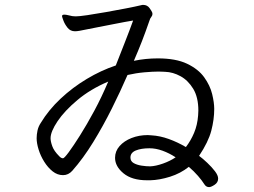

<svg xmlns="http://www.w3.org/2000/svg" viewBox="-20 -736 1040 786"><path d="M582 2Q520 2 485.5 -26.5Q451 -55 451 -90Q451 -117 469.5 -138Q488 -159 518.5 -171Q549 -183 585 -183Q589 -183 592.5 -182.5Q596 -182 600 -182Q635 -180 671 -167Q707 -154 741 -134Q761 -160 774.5 -192Q788 -224 791 -263Q791 -268 791.5 -273Q792 -278 792 -283Q792 -338 771 -372.5Q750 -407 719 -424Q688 -441 656 -442Q652 -442 645 -442.5Q638 -443 629 -443Q606 -443 571.5 -440Q537 -437 502 -429Q473 -362 437.5 -291Q402 -220 361.5 -154Q321 -88 276 -37Q260 -19 238 -19Q215 -19 195.5 -34.5Q176 -50 161 -74Q146 -98 138 -124Q130 -150 130 -170Q130 -185 133.5 -201.5Q137 -218 147 -233Q179 -286 228 -332Q277 -378 335.5 -413Q394 -448 454 -468Q470 -509 490.5 -561Q511 -613 525 -652Q494 -647 451.5 -638.5Q409 -630 369.5 -622.5Q330 -615 306 -610Q300 -609 295.5 -608.5Q291 -608 287 -608Q268 -608 256.5 -622.5Q245 -637 239.5 -652Q234 -667 234 -669Q234 -674 237 -675Q239 -676 244 -676Q250 -676 258 -674Q266 -672 276 -670Q280 -670 283 -669.5Q286 -669 290 -669Q304 -669 338 -674Q372 -679 414 -686.5Q456 -694 495 -701.5Q534 -709 559 -715Q561 -716 566 -716Q583 -716 592.5 -702.5Q602 -689 603 -685Q604 -683 604 -679Q604 -672 599 -666Q594 -660 592 -652Q575 -603 561 -567Q547 -531 528 -487Q552 -492 576.5 -494.5Q601 -497 626 -497Q700 -497 746 -475Q792 -453 816 -419.5Q840 -386 848.5 -351Q857 -316 857 -290Q857 -247 845 -201Q833 -155 795 -98Q810 -87 828.5 -69.5Q847 -52 860 -35Q873 -18 873 -5Q873 11 858.5 20.5Q844 30 836 30Q824 30 817 19Q807 3 790.5 -16Q774 -35 753 -53Q719 -26 676 -12.5Q633 1 595 2ZM423 -402Q350 -371 297 -326.5Q244 -282 215.5 -239.5Q187 -197 187 -170Q187 -157 194 -137.5Q201 -118 222 -97Q230 -88 238 -88Q243 -88 261.5 -113Q280 -138 307.5 -181.5Q335 -225 365.5 -281.5Q396 -338 423 -402ZM699 -92Q673 -109 645.5 -119Q618 -129 592 -129Q558 -129 536 -120Q514 -111 514 -91Q514 -76 527 -68.5Q540 -61 559 -58Q578 -55 595 -55Q618 -56 647.5 -66.5Q677 -77 699 -92Z"/></svg>

Font: QiushuiShotai Bright
Style: Regular
Weight: 400
Designer: Christian Thalmann (Catharsis Fonts)
Version: Version 1.250;